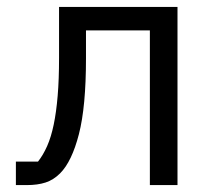

<svg xmlns="http://www.w3.org/2000/svg" viewBox="-20 -536 640 556"><path d="M26 -68H90Q105 -87 116.5 -113Q128 -139 135.5 -175Q143 -211 147 -258.5Q151 -306 151 -369V-516H494V0H414V-448H229V-367Q229 -227 208.5 -147.5Q188 -68 154 -34Q135 -15 112 -7.5Q89 0 57 0H26Z"/></svg>

Font: IBM Plex Mono
Style: Regular
Weight: 400
Monospace: yes
Designer: Mike Abbink, Paul van der Laan, Pieter van Rosmalen
Foundry: Bold Monday
Version: Version 2.3